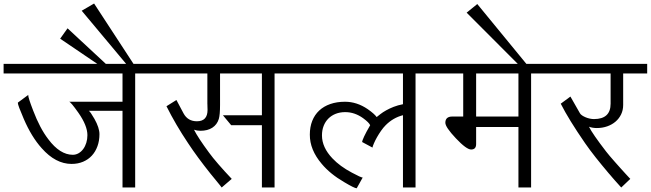

<svg xmlns="http://www.w3.org/2000/svg" viewBox="-20 -1041 3613 1066"><path d="M841.8 -633.3H730.5V0H660.2V-425.8H473.1Q481.9 -420.4 504.4 -380.9Q532.2 -331.5 532.2 -295.9Q532.2 -259.8 521.2 -229.5Q510.3 -199.2 490.2 -177.2Q470.2 -155.3 441.4 -143.1Q412.6 -130.9 377.4 -130.9Q288.6 -130.9 211.4 -218.3Q154.8 -281.2 111.8 -381.3Q78.6 -458 79.1 -469.7Q79.1 -470.7 79.3 -470.9Q79.6 -471.2 79.6 -471.7L137.7 -514.6Q136.7 -513.7 136.7 -512.2Q136.7 -505.4 143.3 -484.6Q149.9 -463.9 164.1 -427.2Q182.6 -378.4 203.4 -338.9Q224.1 -299.3 248.5 -267.6Q313 -181.6 384.3 -181.6Q401.4 -181.6 416.3 -190.2Q431.2 -198.7 442.1 -213.6Q453.1 -228.5 459.2 -248.3Q465.3 -268.1 465.3 -290.5Q465.3 -343.3 415.5 -414.6Q372.1 -476.1 363.8 -476.1H660.2V-633.3H0V-686.5H841.8Z M724.6 -681.2H684.6L433.6 -981.4L502.4 -1021.5ZM573.2 -681.2H527.8L314 -826.2L355 -883.8Z M1616.2 -633.3H1504.4V0H1434.1V-345.7H1263.7L1217.8 -400.9H1434.1V-633.3H1201.7V-458.5Q1201.7 -403.3 1194.8 -380.4Q1185.1 -349.1 1158.9 -332Q1132.8 -314.9 1092.8 -314.9Q1073.7 -314.9 1057.1 -320.8Q1068.4 -298.3 1089.4 -266.4Q1110.4 -234.4 1141.1 -192.9Q1149.9 -180.7 1163.1 -164.3Q1176.3 -147.9 1192.6 -129.2Q1209 -110.4 1227.8 -89.6Q1246.6 -68.8 1266.6 -47.9L1210.9 0Q1208.5 -3.4 1199.5 -14.6Q1190.4 -25.9 1179.9 -38.6Q1169.4 -51.3 1160.4 -62.5Q1151.4 -73.7 1148.4 -77.1Q1111.8 -123 1081.1 -164.8Q1050.3 -206.5 1023.9 -246.6Q989.3 -298.3 959.7 -348.9Q930.2 -399.4 904.3 -451.2L959.5 -485.8L999 -411.6Q1022.5 -367.7 1073.2 -367.7Q1132.3 -367.7 1132.3 -430.7Q1132.3 -433.6 1132.1 -438.5Q1131.8 -443.4 1131.8 -448.2Q1131.8 -453.6 1131.6 -458.3Q1131.3 -462.9 1131.3 -465.3V-633.3H831.1V-686.5H1616.2Z M2398.9 -633.3H2287.1V0H2217.3V-401.4Q2162.1 -387.2 2121.1 -345.7Q2108.4 -333 2095.9 -315.2Q2083.5 -297.4 2073.2 -279.3Q2063 -261.2 2056.2 -245.4Q2049.3 -229.5 2047.9 -221.7L1990.7 -252.4Q1990.7 -259.8 2001.7 -283.4Q2012.7 -307.1 2035.2 -345.7Q2029.3 -360.4 1996.1 -384.8Q1949.2 -418.5 1897 -418.5Q1867.7 -418.5 1844 -409.2Q1820.3 -399.9 1803.2 -382.8Q1786.1 -365.7 1776.9 -342Q1767.6 -318.4 1767.6 -289.1Q1767.6 -222.7 1825.7 -161.6Q1867.2 -117.7 1933.6 -82.5Q1984.4 -55.2 1993.7 -55.2L1960.4 4.4Q1948.2 4.4 1890.1 -30.3Q1813 -75.2 1766.1 -131.3Q1699.7 -209.5 1700.2 -293.5Q1700.2 -335.9 1713.6 -369.9Q1727.1 -403.8 1752.2 -427.2Q1777.3 -450.7 1813.7 -463.4Q1850.1 -476.1 1895.5 -476.1Q1961.4 -476.1 2021.5 -435.1Q2058.6 -409.2 2071.3 -391.1Q2079.1 -397.5 2092.3 -407.7Q2105.5 -418 2123.8 -428.2Q2142.1 -438.5 2165.5 -447.8Q2189 -457 2217.3 -462.4V-633.3H1599.6V-686.5H2398.9Z M3040 -633.3H2928.7V0H2858.4V-335.9H2623.5V-241.2Q2623.5 -210.9 2595.7 -210.9Q2569.8 -210.9 2511.2 -272.9Q2452.6 -335 2452.6 -359.4Q2452.6 -394 2491.2 -394H2551.8V-633.3H2383.8V-686.5H3040ZM2858.4 -394V-633.3H2623.5V-394Z M2906.7 -681.2H2859.9L2570.8 -970.7L2629.9 -1018.6Z M3573.2 -633.3H3439.9V-458.5Q3439.9 -429.7 3428.5 -406Q3417 -382.3 3397.2 -365.5Q3377.4 -348.6 3350.8 -339.4Q3324.2 -330.1 3293.5 -330.1Q3269.5 -330.1 3250 -337.4Q3269.5 -297.9 3345.2 -199.7Q3352.5 -189.9 3365.5 -174.8Q3378.4 -159.7 3393.3 -142.8Q3408.2 -126 3423.3 -109.1Q3438.5 -92.3 3450.9 -78.6Q3463.4 -64.9 3471.4 -56.4Q3479.5 -47.9 3479.5 -47.9L3429.2 0Q3426.8 -2.4 3421.4 -8.5Q3416 -14.6 3408.9 -22.5Q3401.9 -30.3 3394 -39.1Q3386.2 -47.9 3379.4 -55.9Q3372.6 -64 3367.2 -70.3Q3361.8 -76.7 3359.4 -79.1Q3319.8 -126 3287.1 -167.2Q3254.4 -208.5 3228 -246.6Q3137.7 -377.4 3093.3 -465.3L3147 -504.9L3200.2 -411.6Q3203.6 -405.8 3211.9 -400.1Q3220.2 -394.5 3231 -389.9Q3241.7 -385.3 3254.2 -382.6Q3266.6 -379.9 3277.8 -379.9Q3370.1 -379.9 3370.1 -465.3V-633.3H3028.3V-686.5H3573.2Z"/></svg>

Font: SakalBharati
Style: Regular
Weight: 400
Designer: CDAC GIST
Foundry: CDAC
Version: 13.02